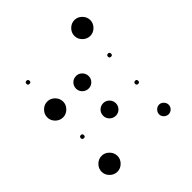

<svg xmlns="http://www.w3.org/2000/svg" viewBox="-83 -666 833 833"><g transform="rotate(45 333.5 -249.5)"><path d="M583.3 -131.7Q602.5 -131.7 617.1 -117.1Q631.7 -102.5 631.7 -83.3Q631.7 -63.3 617.1 -48.8Q602.5 -34.2 583.3 -34.2Q563.3 -34.2 548.8 -48.8Q534.2 -63.3 534.2 -83.3Q534.2 -102.5 548.8 -117.1Q563.3 -131.7 583.3 -131.7ZM416.7 -92.5Q425.8 -92.5 425.8 -83.3Q425.8 -73.3 416.7 -73.3Q406.7 -73.3 406.7 -83.3Q406.7 -92.5 416.7 -92.5ZM250 -131.7Q269.2 -131.7 283.8 -117.1Q298.3 -102.5 298.3 -83.3Q298.3 -63.3 283.8 -48.8Q269.2 -34.2 250 -34.2Q230 -34.2 215.4 -48.8Q200.8 -63.3 200.8 -83.3Q200.8 -102.5 215.4 -117.1Q230 -131.7 250 -131.7ZM83.3 -92.5Q92.5 -92.5 92.5 -83.3Q92.5 -73.3 83.3 -73.3Q73.3 -73.3 73.3 -83.3Q73.3 -92.5 83.3 -92.5ZM416.7 -210.8Q400 -210.8 388.8 -222.1Q377.5 -233.3 377.5 -250Q377.5 -265.8 389.2 -277.1Q400.8 -288.3 416.7 -288.3Q432.5 -288.3 443.8 -277.1Q455 -265.8 455 -250Q455 -234.2 443.8 -222.5Q432.5 -210.8 416.7 -210.8ZM250 -210.8Q233.3 -210.8 222.1 -222.1Q210.8 -233.3 210.8 -250Q210.8 -265.8 222.5 -277.1Q234.2 -288.3 250 -288.3Q265.8 -288.3 277.1 -277.1Q288.3 -265.8 288.3 -250Q288.3 -234.2 277.1 -222.5Q265.8 -210.8 250 -210.8ZM562.5 -437.1Q571.7 -445.8 583.3 -445.8Q595 -445.8 603.8 -437.1Q612.5 -428.3 612.5 -416.7Q612.5 -405 603.8 -395.8Q595 -386.7 583.3 -386.7Q571.7 -386.7 562.5 -395.8Q553.3 -405 553.3 -416.7Q553.3 -428.3 562.5 -437.1ZM416.7 -425.8Q425.8 -425.8 425.8 -416.7Q425.8 -406.7 416.7 -406.7Q406.7 -406.7 406.7 -416.7Q406.7 -425.8 416.7 -425.8ZM250 -425.8Q259.2 -425.8 259.2 -416.7Q259.2 -406.7 250 -406.7Q240 -406.7 240 -416.7Q240 -425.8 250 -425.8ZM83.3 -465Q102.5 -465 117.1 -450.4Q131.7 -435.8 131.7 -416.7Q131.7 -396.7 117.1 -382.1Q102.5 -367.5 83.3 -367.5Q63.3 -367.5 48.8 -382.1Q34.2 -396.7 34.2 -416.7Q34.2 -435.8 48.8 -450.4Q63.3 -465 83.3 -465Z"/></g></svg>

Font: 0xA000-Dots-Mono
Style: Dots-Mono
Weight: 400
Version: Version 0.1